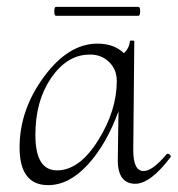

<svg xmlns="http://www.w3.org/2000/svg" viewBox="-20 -526 517 559"><path d="M143 -480Q138 -480 138 -493Q138 -506 143 -506H383Q388 -506 388 -493Q388 -480 383 -480ZM465 -77Q467 -79 470.5 -78Q474 -77 476 -74Q478 -71 477 -69Q418 9 374 9Q321 9 323 -65L325 -202Q290 -106 235.5 -46.5Q181 13 120 13Q37 13 37 -97Q37 -206 108 -302.5Q179 -399 264 -399Q312 -399 341 -371Q357 -387 358 -406Q358 -408 364.5 -408Q371 -408 371 -406L368 -89Q368 -28 398 -28Q424 -28 465 -77ZM146 -30Q211 -30 265.5 -117Q320 -204 320 -290Q320 -325 296 -347Q272 -369 237 -367Q174 -365 128.5 -298.5Q83 -232 83 -133Q83 -30 146 -30Z"/></svg>

Font: Cormorant Upright Light
Style: Regular
Weight: 300
Designer: Christian Thalmann (Catharsis Fonts)
Foundry: Catharsis Fonts
Version: Version 3.302;PS 003.302;hotconv 1.0.88;makeotf.lib2.5.64775